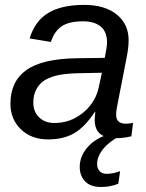

<svg xmlns="http://www.w3.org/2000/svg" viewBox="-20 -558 596 782"><path d="M452.6 4.9Q407.2 4.9 386.5 -13.9Q365.7 -32.7 365.7 -69.8Q365.7 -77.6 366.7 -85.4Q367.7 -93.3 368.2 -101.1H365.2Q324.7 -39.6 281.2 -14.9Q237.8 9.8 176.3 9.8Q107.9 9.8 65.2 -31.2Q22.5 -72.3 22.5 -135.7Q22.5 -226.1 87.2 -272.5Q151.9 -318.8 293.5 -320.8L406.7 -322.3Q416 -368.7 416 -384.3Q416 -428.7 390.1 -450Q364.3 -471.2 318.4 -471.2Q260.3 -471.2 230.5 -450.4Q200.7 -429.7 187.5 -387.2L100.6 -401.4Q122.6 -473.1 177 -505.6Q231.4 -538.1 323.2 -538.1Q406.7 -538.1 455.3 -499Q503.9 -460 503.9 -394Q503.9 -361.8 494.6 -317.4L458.5 -132.8Q453.1 -108.4 453.1 -89.8Q453.1 -71.8 463.1 -63Q473.1 -54.2 492.7 -54.2Q506.8 -54.2 522 -57.6L515.1 -2.9Q499 1 483.4 2.9Q467.8 4.9 452.6 4.9ZM115.7 -139.6Q115.7 -103 139.4 -80.1Q163.1 -57.1 200.7 -57.1Q248 -57.1 286.1 -77.6Q324.2 -97.7 349.1 -130.4Q374 -163.1 381.8 -200.7L395 -261.7L297.9 -259.8Q239.7 -258.3 206.8 -249.5Q173.8 -240.7 155.3 -226.6Q137.2 -212.9 126.5 -191.4Q115.7 -169.9 115.7 -139.6ZM391.6 203.6Q348.6 203.6 326.7 180.7Q304.7 157.7 304.7 121.6Q304.7 81.1 332.5 46.6Q360.4 12.2 404.8 -4.9H469.7Q424.3 18.6 399.9 49.1Q375.5 79.6 375.5 110.4Q375.5 127 385.3 138.4Q395 149.9 413.6 149.9Q440.4 149.9 469.2 139.2L461.9 190.4Q429.2 203.6 391.6 203.6Z"/></svg>

Font: Arimo
Style: Italic
Weight: 400
Italic angle: -12°
Designer: Steve Matteson
Foundry: Monotype Imaging Inc.
Version: Version 1.33